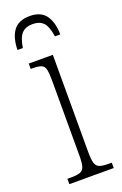

<svg xmlns="http://www.w3.org/2000/svg" viewBox="-142 -766 513 809"><g transform="rotate(-20 114.0 -361.5)"><path d="M21 0V-24H36Q64 -24 78 -29Q92 -34 97 -49.5Q102 -65 102 -99V-434Q102 -469 98 -485.5Q94 -502 80.5 -507Q67 -512 41 -512H34V-536H142V-100Q142 -66 147 -50Q152 -34 166 -29Q180 -24 207 -24H220V0ZM9 -606Q10 -662 33 -692.5Q56 -723 106 -723Q155 -723 177.5 -692Q200 -661 201 -606H177Q170 -653 153 -670Q136 -687 106 -687Q74 -687 57 -669Q40 -651 33 -606Z"/></g></svg>

Font: Noto Serif ExtraCondensed ExtraLight
Style: Regular
Weight: 200
Width: 2
Designer: Monotype Design Team
Foundry: Monotype Imaging Inc.
Version: Version 2.015